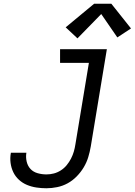

<svg xmlns="http://www.w3.org/2000/svg" viewBox="-20 -998 720 1026"><path d="M228 8Q201 8 174.5 4Q148 0 124 -10Q100 -20 81 -37.5Q62 -55 51 -78Q40 -101 36.5 -127.5Q33 -154 38 -181Q38 -181 38 -181.5Q38 -182 38 -182H121Q121 -182 121 -182Q121 -182 121 -182Q117 -158 122.5 -134.5Q128 -111 143 -95Q158 -79 181 -72.5Q204 -66 228 -66Q248 -66 267.5 -71Q287 -76 305 -87.5Q323 -99 336.5 -115.5Q350 -132 359.5 -150.5Q369 -169 374.5 -188Q380 -207 383 -227L455 -662H301V-735H551L465 -215Q460 -186 451.5 -158Q443 -130 427.5 -104Q412 -78 390 -55.5Q368 -33 341.5 -18.5Q315 -4 285.5 2Q256 8 228 8ZM394 -793 331 -852 483 -978H575L680 -846L607 -798L521 -923Z"/></svg>

Font: Iosevka Curly Extended
Style: Italic
Weight: 400
Width: 7
Italic angle: -9°
Monospace: yes
Designer: Belleve Invis
Foundry: Belleve Invis
Version: Version 11.1.0; ttfautohint (v1.8.3)